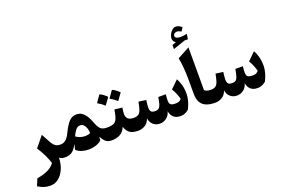

<svg xmlns="http://www.w3.org/2000/svg" viewBox="-164 -1692 3735 2543"><g transform="rotate(-20 1703.0 -420.0)"><path d="M293.5 -386.7 331.5 -315.9Q357.9 -264.2 378.4 -234.6Q398.9 -205.1 422.4 -192.9Q445.8 -180.7 481 -180.7H481.4V0H481Q457 0 439 -6.1Q420.9 -12.2 403.3 -24.4Q400.9 65.4 369.9 135.5Q338.9 205.6 287.8 245.6Q236.8 285.6 174.3 285.6Q130.4 285.6 91.3 274.9Q52.2 264.2 0 232.4L41.5 134.3Q116.2 123 183.6 94.7Q251 66.4 292.5 10.3Q272.9 -52.2 244.4 -111.8Q215.8 -171.4 171.9 -237.3Z M814.9 -483.9Q863.3 -483.9 896.7 -458.3Q930.2 -432.6 952.6 -394.3Q975.1 -356 988.8 -317.9Q1009.8 -260.7 1029.8 -231.2Q1049.8 -201.7 1075.7 -191.2Q1101.6 -180.7 1139.6 -180.7H1140.1V0H1139.6Q1111.3 0 1088.1 -8.1Q1064.9 -16.1 1044.2 -38.1Q1023.4 -60.1 1001 -102.1Q999.5 -78.1 995.1 -51.3Q959.5 -19.5 910.9 -4.9Q862.3 9.8 813 9.8Q763.2 9.8 716.6 -5.1Q669.9 -20 639.6 -49.3L658.7 -128.4Q633.3 -73.7 593.3 -36.9Q553.2 0 481.4 0Q471.2 0 466.1 -8.1Q460.9 -16.1 460.9 -37.6V-143.1Q460.9 -164.6 466.1 -172.6Q471.2 -180.7 481.4 -180.7Q517.6 -180.7 543.2 -196.8Q568.8 -212.9 587.2 -238.8Q605.5 -264.6 619.1 -294.4Q667 -393.6 709.5 -438.7Q752 -483.9 814.9 -483.9ZM811.5 -331.1Q773.4 -331.1 746.8 -296.4Q720.2 -261.7 700.2 -216.8Q722.2 -198.2 756.8 -186Q791.5 -173.8 831.5 -173.8Q850.6 -173.8 869.1 -177.7Q887.7 -181.6 902.8 -190.9Q902.3 -225.1 891.8 -257.1Q881.3 -289.1 861.6 -310.1Q841.8 -331.1 811.5 -331.1Z M1123.5 -529.8Q1169.9 -594.2 1192.9 -628.9Q1240.7 -610.8 1292 -558.1Q1262.7 -517.1 1221.2 -460.4Q1175.3 -501 1123.5 -529.8ZM1299.3 -529.8Q1330.6 -573.2 1369.1 -628.9Q1415.5 -610.4 1467.8 -558.1Q1423.8 -496.1 1397.5 -460.4Q1355.5 -499 1299.3 -529.8ZM1140.1 0Q1129.9 0 1124.8 -8.1Q1119.6 -16.1 1119.6 -37.6V-143.1Q1119.6 -164.6 1124.8 -172.6Q1129.9 -180.7 1140.1 -180.7Q1188.5 -180.7 1218 -189.5Q1247.6 -198.2 1264.4 -219.7Q1281.2 -241.2 1291.5 -278.6Q1301.8 -315.9 1312 -373.5L1419.4 -360.8Q1415.5 -336.4 1412.6 -313.7Q1409.7 -291 1409.7 -272.5Q1409.7 -231 1433.8 -205.8Q1458 -180.7 1517.1 -180.7H1517.6V0H1517.1Q1439 0 1398.2 -27.8Q1357.4 -55.7 1335.9 -119.6Q1310.5 -55.7 1259.8 -27.8Q1209 0 1140.1 0Z M2106.4 9.3Q2046.4 9.3 2011 -22Q1975.6 -53.2 1966.3 -110.8Q1951.2 -52.2 1909.2 -21.2Q1867.2 9.8 1815.9 9.8Q1762.7 9.8 1724.6 -22.5Q1686.5 -54.7 1676.3 -113.8Q1656.7 -55.7 1611.6 -27.8Q1566.4 0 1517.6 0Q1507.3 0 1502.2 -8.1Q1497.1 -16.1 1497.1 -37.6V-143.1Q1497.1 -164.6 1502.2 -172.6Q1507.3 -180.7 1517.6 -180.7Q1560.1 -180.7 1583.5 -197.5Q1606.9 -214.4 1620.6 -253.9Q1634.3 -293.5 1646.5 -361.3L1751 -347.2Q1746.6 -318.4 1743.9 -291.5Q1741.2 -264.6 1741.2 -247.1Q1741.2 -204.1 1755.9 -186Q1770.5 -168 1814 -168Q1846.2 -168 1864.3 -182.1Q1882.3 -196.3 1893.3 -231.4Q1904.3 -266.6 1914.1 -329.6H2020.5Q2018.1 -312 2016.1 -286.9Q2014.2 -261.7 2014.2 -244.6Q2014.2 -202.1 2032.5 -186Q2050.8 -169.9 2101.6 -169.9Q2133.3 -169.9 2149.7 -177.2Q2166 -184.6 2184.6 -205.1Q2173.8 -245.6 2157.2 -286.1Q2140.6 -326.7 2118.7 -360.8L2226.6 -465.8Q2249 -426.3 2264.9 -371.6Q2280.8 -316.9 2280.8 -239.7Q2280.8 -195.3 2266.6 -143.3Q2252.4 -91.3 2224.1 -36.1Q2195.8 -13.7 2169.2 -2.2Q2142.6 9.3 2106.4 9.3Z M2514.2 -811V-208.5Q2528.3 -195.3 2548.8 -188Q2569.3 -180.7 2603 -180.7H2603.5V0H2603Q2529.3 0 2483.2 -17.3Q2437 -34.7 2412.4 -64.5Q2387.7 -94.2 2378.7 -131.8Q2369.6 -169.4 2369.6 -210V-397.9Q2369.6 -486.3 2363.5 -568.6Q2357.4 -650.9 2343.3 -718.3ZM2389.2 -1015.6Q2389.2 -995.1 2411.9 -985.1Q2434.6 -975.1 2465.3 -975.1Q2483.9 -975.1 2508.1 -978.5Q2532.2 -981.9 2555.2 -986.8L2544.9 -913.6L2500 -914.6L2326.2 -855V-912.6L2381.3 -931.6Q2363.3 -942.9 2353 -959Q2342.8 -975.1 2342.8 -996.1Q2342.8 -1021.5 2357.2 -1051.8Q2371.6 -1082 2395.5 -1104.2Q2419.4 -1126.5 2447.8 -1126.5Q2470.7 -1126.5 2489.3 -1118.2Q2507.8 -1109.9 2532.7 -1089.4L2501 -1038.6Q2467.3 -1059.6 2440.4 -1059.6Q2419.9 -1059.6 2404.5 -1047.1Q2389.2 -1034.7 2389.2 -1015.6Z M3192.4 9.3Q3132.3 9.3 3096.9 -22Q3061.5 -53.2 3052.2 -110.8Q3037.1 -52.2 2995.1 -21.2Q2953.1 9.8 2901.9 9.8Q2848.6 9.8 2810.5 -22.5Q2772.5 -54.7 2762.2 -113.8Q2742.7 -55.7 2697.5 -27.8Q2652.3 0 2603.5 0Q2593.3 0 2588.1 -8.1Q2583 -16.1 2583 -37.6V-143.1Q2583 -164.6 2588.1 -172.6Q2593.3 -180.7 2603.5 -180.7Q2646 -180.7 2669.4 -197.5Q2692.9 -214.4 2706.5 -253.9Q2720.2 -293.5 2732.4 -361.3L2836.9 -347.2Q2832.5 -318.4 2829.8 -291.5Q2827.1 -264.6 2827.1 -247.1Q2827.1 -204.1 2841.8 -186Q2856.4 -168 2899.9 -168Q2932.1 -168 2950.2 -182.1Q2968.3 -196.3 2979.2 -231.4Q2990.2 -266.6 3000 -329.6H3106.4Q3104 -312 3102.1 -286.9Q3100.1 -261.7 3100.1 -244.6Q3100.1 -202.1 3118.4 -186Q3136.7 -169.9 3187.5 -169.9Q3219.2 -169.9 3235.6 -177.2Q3252 -184.6 3270.5 -205.1Q3259.8 -245.6 3243.2 -286.1Q3226.6 -326.7 3204.6 -360.8L3312.5 -465.8Q3335 -426.3 3350.8 -371.6Q3366.7 -316.9 3366.7 -239.7Q3366.7 -195.3 3352.5 -143.3Q3338.4 -91.3 3310.1 -36.1Q3281.7 -13.7 3255.1 -2.2Q3228.5 9.3 3192.4 9.3Z"/></g></svg>

Font: Pinar-DS1-FD Bold
Style: Regular
Weight: 700
Designer: Amin Abedi
Version: Version 2.000